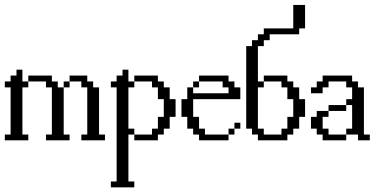

<svg xmlns="http://www.w3.org/2000/svg" viewBox="-20 -581 1576 795"><path d="M243.7 -219.2V-243.7H268.1V-219.2ZM170.4 0V-23.9H194.8V-219.2H170.4V-243.7H97.2V-268.1H194.8V-243.7H219.2V-219.2H243.7V-23.9H268.1V0ZM316.9 0V-23.9H341.3V-219.2H316.9V-243.7H268.1V-268.1H341.3V-243.7H365.7V-219.2H390.1V-23.9H414.6V0ZM0 0V-23.9H23.9V-219.2H0V-243.7H23.9V-268.1H48.3V-292.5H72.8V-243.7H97.2V-219.2H72.8V-23.9H97.2V0Z M536.1 0V-23.9H609.4V-48.3H633.8V-97.2H658.2V-170.4H633.8V-219.2H609.4V-243.7H536.1V-268.1H633.8V-243.7H658.2V-219.2H682.6V-170.4H707V-97.2H682.6V-48.3H658.2V-23.9H633.8V0ZM439 194.8V170.4H462.9V-219.2H439V-243.7H462.9V-268.1H487.3V-292.5H511.7V-243.7H536.1V-219.2H511.7V-48.3H536.1V-23.9H511.7V170.4H536.1V194.8Z M926.3 -23.9V-48.3H950.7V-23.9ZM950.7 -48.3V-72.8H975.1V-48.3ZM779.8 -219.2V-243.7H804.2V-219.2ZM804.2 0V-23.9H779.8V-48.3H755.4V-97.2H731.4V-170.4H755.4V-219.2H779.8V-194.8H926.3V-219.2H901.9V-243.7H804.2V-268.1H926.3V-243.7H950.7V-219.2H975.1V-170.4H779.8V-97.2H804.2V-48.3H828.6V-23.9H926.3V0Z M1047.9 0V-23.9H1023.4V-48.3H999.5V-390.1H1023.4V-414.6H1047.9V-439H1072.3V-463.4H1194.3V-560.5H1243.2V-463.4H1218.8V-439H1096.7V-414.6H1072.3V-390.1H1047.9V-243.7H1072.3V-219.2H1047.9V-48.3H1072.3V-23.9H1145.5V-48.3H1169.9V-97.2H1194.3V-170.4H1169.9V-219.2H1145.5V-243.7H1072.3V-268.1H1169.9V-243.7H1194.3V-219.2H1218.8V-170.4H1243.2V-97.2H1218.8V-48.3H1194.3V-23.9H1169.9V0Z M1315.9 0V-23.9H1291.5V-48.3H1267.6V-97.2H1291.5V-121.6H1340.3V-97.2H1315.9V-48.3H1340.3V-23.9H1413.6V0ZM1340.3 -121.6V-146H1413.6V-121.6ZM1462.4 0V-23.9H1413.6V-48.3H1438V-146H1413.6V-170.4H1438V-219.2H1413.6V-243.7H1340.3V-219.2H1315.9V-194.8H1267.6V-219.2H1291.5V-243.7H1315.9V-268.1H1438V-243.7H1462.4V-219.2H1486.8V-23.9H1511.2V0Z"/></svg>

Font: FS Mondwest Regular
Style: Regular
Weight: 400
Designer: NZWStudios2024
Foundry: https://fontstruct.com
Version: Version 1.0